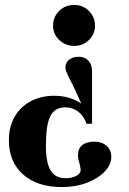

<svg xmlns="http://www.w3.org/2000/svg" viewBox="-20 -476 524 778"><path d="M299 -246Q324 -246 338.5 -230Q353 -214 353 -187V25L331 26Q320 -6 297 -23.5Q274 -41 245 -41Q202 -41 184 -5.5Q166 30 166 114Q166 183 185 214.5Q204 246 245 246Q272 246 289.5 236.5Q307 227 307 212Q307 208 305.5 202Q304 196 302 186Q298 173 297 166Q296 159 296 152Q296 126 313.5 112Q331 98 363 98Q393 98 412 115Q431 132 431 159Q431 192 403.5 220Q376 248 331 265Q286 282 231 282Q131 282 73.5 231Q16 180 16 92Q16 38 39 -2.5Q62 -43 104 -65.5Q146 -88 201 -88Q245 -88 282 -71.5Q319 -55 336 -26L320 -30Q312 -50 303.5 -69.5Q295 -89 285.5 -109.5Q276 -130 263 -154Q253 -175 249 -185Q245 -195 245 -203Q245 -222 260 -234Q275 -246 299 -246ZM281 -456Q316 -456 340.5 -431.5Q365 -407 365 -372Q365 -338 340.5 -314Q316 -290 281 -290Q245 -290 220 -314Q195 -338 195 -372Q195 -407 219.5 -431.5Q244 -456 281 -456Z"/></svg>

Font: Baskervville SC
Style: Regular
Weight: 400
Designer: Alexis Faudot, Rémi Forte, Morgane Pierson, Rafael Ribas, Tanguy Vanlaeys, Rosalie Wagner, Thomas Huot-Marchand
Foundry: ANRT
Version: Version 1.100